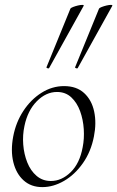

<svg xmlns="http://www.w3.org/2000/svg" viewBox="-20 -751 479 785"><path d="M153 14Q107 14 76.5 -13.5Q46 -41 34.5 -88Q23 -135 34 -193Q45 -251 75.5 -297.5Q106 -344 149.5 -371.5Q193 -399 242 -399Q293 -399 324 -370.5Q355 -342 365 -295Q375 -248 364 -193Q352 -131 319 -84Q286 -37 242 -11.5Q198 14 153 14ZM188 -11Q232 -11 269 -47Q306 -83 318 -149Q325 -184 322.5 -223Q320 -262 307.5 -296.5Q295 -331 271.5 -353Q248 -375 213 -375Q168 -375 130.5 -337Q93 -299 80 -236Q72 -199 75 -160Q78 -121 91.5 -87Q105 -53 129.5 -32Q154 -11 188 -11ZM181 -473Q179 -470 174 -472Q169 -474 170 -476L268 -716Q270 -719 279 -722.5Q288 -726 298.5 -728.5Q309 -731 316.5 -731Q324 -731 322 -727ZM298 -473Q296 -470 291 -472Q286 -474 287 -476L385 -716Q387 -719 396 -722.5Q405 -726 415.5 -728.5Q426 -731 433.5 -731Q441 -731 439 -727Z"/></svg>

Font: Cormorant Light Light
Style: Italic
Weight: 300
Italic angle: -10°
Version: Version 4.000